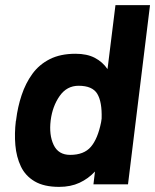

<svg xmlns="http://www.w3.org/2000/svg" viewBox="-20 -720 606 750"><path d="M275 -510Q320 -510 350.5 -494Q381 -478 400 -450L431 -700H566L480 0H345L351 -50Q325 -22 290.5 -6Q256 10 211 10Q152 10 115.5 -11.5Q79 -33 61.5 -70Q44 -107 40 -153Q36 -199 42 -248L43 -250V-252Q49 -302 64.5 -348.5Q80 -395 106.5 -431.5Q133 -468 174.5 -489Q216 -510 275 -510ZM287 -385Q241 -385 213 -345Q185 -305 178 -250Q171 -193 189.5 -154Q208 -115 254 -115Q308 -115 335 -146.5Q362 -178 375 -243L377 -257Q379 -322 360 -353.5Q341 -385 287 -385Z"/></svg>

Font: Haskoy ExtraBold
Style: Italic
Weight: 800
Designer: Ertekin Erdin
Foundry: Ertekin Erdin
Version: Version 2.000; ttfautohint (v1.8.4.7-5d5b)